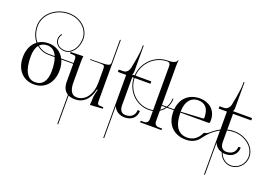

<svg xmlns="http://www.w3.org/2000/svg" viewBox="-145 -1311 3021 2095"><g transform="rotate(20 1365.5 -263.5)"><path d="M249 -469C203.5 -469 163.3 -457 130.4 -435.2C92.9 -479.9 72 -540.4 72 -605C72 -736.9 195.2 -844 347 -844C475.1 -844 579 -754 579 -643C579 -539.9 517.2 -456.2 441 -456.2C381.7 -456.2 333 -492.5 333 -548C333 -570 342 -591 355 -605L348 -612C333 -596 323 -573 323 -548C323 -486.4 377 -446.7 441.5 -446.7C522.9 -446.7 589 -534.7 589 -643C589 -759.5 480.6 -854 347 -854C189.7 -854 62 -742.4 62 -605C62 -538 83.5 -475.6 122.1 -429.3C67.3 -388.5 35 -318.8 35 -231C35 -87.6 120.6 8 249 8C376.8 8 462 -87.6 462 -231C462 -275.9 453.6 -316 438.1 -350H617V-360H433.2C398 -428.2 332.6 -469 249 -469ZM245 -443C296.7 -443 334.8 -414.6 357.9 -360H294C239.3 -360 192.7 -378.4 156.5 -409C178.2 -431.4 207.9 -443 245 -443ZM252 -19C161.6 -19 113 -105.5 113 -266C113 -326 125.5 -371.5 149.7 -401.4C187.6 -369.3 236.6 -350 294 -350H361.8C376.5 -310.4 384 -258.4 384 -195C384 -80.6 337.8 -19 252 -19Z M1047 0V-18H1030C982 -18 976 -23 976 -71V-445V-772H966V-506V-505.9C966 -460 928.4 -465 734 -462V-454H852C900 -454 905 -449 905 -401V-254C905 -116 837 -19 736 -19C678 -19 648 -68 648 -161V-405C648 -423 650 -438 652 -458V-466L506 -462V-444H523C571 -444 577 -439 577 -391V-143C577 -81 597.8 -37 638 -13V327H648V-7.7C669.6 2.7 696 8 727 8C810 8 886.5 -43 916 -176H924V-172C919.5 -155.5 905 -97 905 -72V-56C905 -38 903 -19 901 1V9Z M1232 -434H1443V-461H1219V-462C1227 -466 1232 -482 1232 -503V-640V-800H1222V-763C1222 -698 1188 -534 1188 -534C1182.8 -498.7 1160 -461 1115 -461H1065V-434H1161V297H1171V-77C1191.1 -24.5 1239.8 8 1304 8C1384 8 1437 -42 1437 -116H1410C1410 -57 1368 -19 1304 -19C1258 -19 1232 -50 1232 -108Z M1569 -174.1C1553.6 -170.8 1537.5 -169.1 1520.7 -169.1C1376.2 -169.1 1258.9 -290.7 1258.9 -440.7C1258.9 -598.2 1383.1 -726 1536 -726C1557.4 -726 1569 -711 1569 -683ZM1640 -204V-719C1640 -739.1 1643 -767.3 1644 -780L1638.5 -779.8C1632.5 -741 1570 -736 1536 -736C1377.5 -736 1248.9 -603.7 1248.9 -440.7C1248.9 -285.2 1370.7 -159.1 1520.7 -159.1C1537.4 -159.1 1553.6 -160.7 1569 -163.9V-71C1569 -36 1551 -18 1516 -18H1481V0H1729V-18H1694C1659 -18 1640 -36 1640 -71V-192.1C1698.1 -228.3 1735.3 -291.1 1735.3 -364.9H1725.3C1725.3 -297 1692.3 -238.9 1640 -204Z M1857 -260V-275C1861 -382 1915 -443 1994 -443C2078 -443 2123 -394 2123 -284C2123 -278 2120 -275.3 2115 -275ZM1857 -250H2181C2192 -250 2199 -255 2199 -266V-284C2199 -409 2106 -469 2008 -469C1881.1 -469 1793.3 -391.5 1782.2 -260H1571V-250H1781.5C1781.2 -243.8 1781 -237.4 1781 -231C1781 -82 1873 7.8 2012.3 7.8C2085.7 7.8 2137.7 -21.3 2175.1 -77.4C2250.5 -181.2 2361.5 -250.6 2478.7 -250.6C2611.3 -250.6 2721.1 -162.1 2721.1 -51.7C2721.1 39.9 2647.7 102.9 2573.5 102.9C2491.8 102.9 2444.1 36.4 2435.8 -16.4L2425.9 -14.9C2434.8 41.8 2486.2 112.9 2573.6 112.9C2653.1 112.9 2731.1 45.6 2731.1 -51.8C2731.1 -168.1 2616.4 -260.7 2478.5 -260.7C2391.7 -260.7 2308.7 -223.8 2240.3 -163.9C2213.7 -139.7 2199 -134.3 2174.8 -130.7C2140.6 -58.8 2090.3 -18.9 2018.5 -18.9C1914 -19 1860 -94 1857 -250Z M2402 -434H2613V-461H2389V-462C2397 -466 2402 -482 2402 -503V-640V-800H2392V-763C2392 -698 2358 -534 2358 -534C2352.8 -498.7 2330 -461 2285 -461H2235V-434H2331V297H2341V-77C2361.1 -24.5 2409.8 8 2474 8C2554 8 2607 -42 2607 -116H2580C2580 -57 2538 -19 2474 -19C2428 -19 2402 -50 2402 -108Z"/></g></svg>

Font: FoglihtenNo04
Style: Regular
Weight: 500
Designer: gluk (gluksza@wp.pl)
Foundry: gluk (gluksza@wp.pl)
Version: Version 0.70